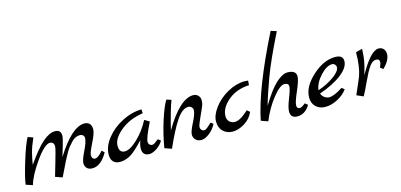

<svg xmlns="http://www.w3.org/2000/svg" viewBox="-66 -1152 3322 1592"><g transform="rotate(-15 1594.5 -355.5)"><path d="M687 -130 708 -110Q651 -8 577 -8Q547 -8 530.5 -24.5Q514 -41 514 -68.5Q514 -96 547 -163Q580 -230 582 -265Q583 -281 572.5 -291Q562 -301 544 -301Q526 -301 507.5 -292.5Q489 -284 471.5 -265Q454 -246 439.5 -228Q425 -210 407.5 -177Q390 -144 378 -122Q357 -81 318 1L258 -20Q258 -23 291 -133Q324 -243 324 -264Q324 -285 314 -294.5Q304 -304 289 -304Q244 -304 164.5 -192Q85 -80 63 -1L6 -20Q11 -73 53 -210.5Q95 -348 124 -398L169 -382Q138 -313 126 -265.5Q114 -218 105 -164Q191 -287 249 -336.5Q307 -386 354 -386Q405 -386 405 -335Q405 -315 387.5 -256Q370 -197 360 -163Q498 -385 607 -385Q634 -385 650 -368.5Q666 -352 666 -319.5Q666 -287 628.5 -212Q591 -137 591 -117.5Q591 -98 599 -89Q607 -80 619 -80Q645 -80 687 -130Z M1161 -101 1184 -84Q1170 -54 1132.5 -27Q1095 0 1064 0Q1005 0 1005 -62Q1005 -91 1020 -131L983 -93Q929 -38 889.5 -19Q850 0 812 0Q774 0 754.5 -21.5Q735 -43 735 -81Q735 -151 789 -219.5Q843 -288 927 -331Q1011 -374 1095 -375L1097 -342L1055 -333Q964 -313 894.5 -253Q825 -193 825 -133.5Q825 -74 873 -74Q918 -74 984 -137Q1050 -200 1094 -285L1136 -260Q1074 -135 1074 -101Q1074 -87 1083.5 -77.5Q1093 -68 1102.5 -68Q1112 -68 1115 -69Q1118 -70 1121 -71.5Q1124 -73 1128.5 -76Q1133 -79 1136.5 -82Q1140 -85 1148 -91Q1156 -97 1161 -101Z M1620 -121 1641 -105Q1619 -61 1580.5 -31Q1542 -1 1511 -1Q1480 -1 1462 -19Q1444 -37 1444 -64Q1444 -91 1478.5 -158.5Q1513 -226 1513 -258Q1513 -272 1501.5 -283.5Q1490 -295 1474 -295Q1423 -295 1371 -217.5Q1319 -140 1255 6L1195 -15Q1214 -131 1249.5 -241.5Q1285 -352 1315 -400L1356 -387Q1328 -316 1285 -142Q1423 -378 1539 -378Q1564 -378 1580.5 -361Q1597 -344 1597 -321Q1597 -298 1591 -279.5Q1585 -261 1553.5 -193.5Q1522 -126 1522 -109Q1522 -92 1532 -82.5Q1542 -73 1551 -73Q1560 -73 1566 -76Q1572 -79 1579.5 -85Q1587 -91 1593 -96Q1599 -101 1607.5 -109.5Q1616 -118 1620 -121Z M1936 -142 1960 -122Q1936 -67 1883 -34Q1830 -1 1780.5 -1Q1731 -1 1698.5 -32Q1666 -63 1666 -117Q1666 -171 1713 -234Q1760 -297 1834.5 -338Q1909 -379 1981 -379Q1991 -379 2011 -377L2008 -338Q1898 -333 1825.5 -271Q1753 -209 1753 -139Q1753 -110 1771 -92Q1789 -74 1818 -74Q1864 -74 1936 -142Z M2416 -73 2439 -54Q2397 16 2330 16Q2272 16 2272 -41Q2272 -74 2300.5 -146.5Q2329 -219 2329 -242Q2329 -271 2292 -271Q2255 -271 2191.5 -191.5Q2128 -112 2085 -7L2026 -28Q2078 -289 2298 -727L2347 -711Q2236 -489 2188 -358Q2138 -222 2113 -133Q2190 -260 2245.5 -309Q2301 -358 2342 -358Q2416 -358 2416 -305Q2416 -272 2379 -187Q2342 -102 2342 -74Q2342 -46 2369 -46Q2383 -46 2416 -73Z M2743 -118 2766 -100Q2735 -57 2681 -28.5Q2627 0 2576 0Q2525 0 2494 -30Q2463 -60 2463 -109Q2463 -201 2560.5 -290Q2658 -379 2758 -379Q2824 -379 2824 -327Q2824 -273 2754.5 -218Q2685 -163 2559 -118Q2568 -95 2587 -82Q2606 -69 2626 -69Q2669 -69 2743 -118ZM2554 -148Q2635 -176 2693 -218Q2751 -260 2751 -295Q2751 -308 2741 -318Q2731 -328 2718 -328Q2671 -328 2616.5 -269.5Q2562 -211 2554 -148Z M3124 -354Q3149 -354 3165 -337Q3181 -320 3181 -293Q3181 -239 3119 -179L3095 -198Q3109 -229 3109 -243Q3109 -270 3079 -270Q3049 -270 3022 -232Q2995 -194 2958.5 -114.5Q2922 -35 2903 -2L2846 -27Q2901 -152 2909 -174Q2936 -252 2936 -372L2992 -387Q2989 -322 2983 -286.5Q2977 -251 2954 -171Q3055 -354 3124 -354Z"/></g></svg>

Font: Marck Script
Style: Regular
Weight: 400
Designer: Denis Masharov, Marck Fogel
Foundry: Denis Masharov
Version: Version 1.002